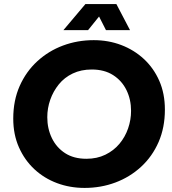

<svg xmlns="http://www.w3.org/2000/svg" viewBox="-20 -910 844 942"><path d="M395 12Q323 12 260 -11.5Q197 -35 149 -79.5Q101 -124 73 -187Q45 -250 45 -328Q45 -417 76.5 -488Q108 -559 163 -609.5Q218 -660 289 -686.5Q360 -713 440 -713Q512 -713 575 -689Q638 -665 686 -620.5Q734 -576 761.5 -513.5Q789 -451 789 -372Q789 -284 758 -213Q727 -142 672 -91.5Q617 -41 546 -14.5Q475 12 395 12ZM404 -131Q456 -131 497 -151Q538 -171 566 -204.5Q594 -238 608.5 -280Q623 -322 623 -366Q623 -422 600.5 -468Q578 -514 535 -541.5Q492 -569 430 -569Q378 -569 337 -549.5Q296 -530 268.5 -496Q241 -462 226.5 -420.5Q212 -379 212 -335Q212 -279 234.5 -232.5Q257 -186 299.5 -158.5Q342 -131 404 -131ZM291 -762 399 -890H551L618 -762H500L466 -829L412 -762Z"/></svg>

Font: MuseoModerno
Style: Bold Italic
Weight: 700
Italic angle: -9°
Designer: Pablo Cosgaya, Héctor Gatti, Marcela Romero, and the Authors of The MuseoModerno Project.
Foundry: Omnibus-Type Team
Version: Version 1.003